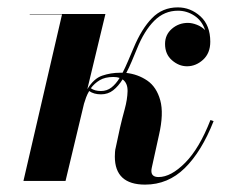

<svg xmlns="http://www.w3.org/2000/svg" viewBox="-20 -490 622 520"><path d="M148 -451H60.5V-452H265.5L216.5 -248.5Q234 -277.5 257 -285.2Q280 -293 305 -293Q308.5 -293 312 -293Q319.5 -307.5 326.8 -324.8Q334 -342 342 -360.5Q363.5 -412 391.8 -441Q420 -470 461.5 -470Q496 -470 522.8 -445.8Q549.5 -421.5 549.5 -377Q549.5 -346 530 -328.2Q510.5 -310.5 486.5 -310.5Q464.5 -310.5 445.8 -326.8Q427 -343 427 -371Q427 -396 445.5 -412Q464 -428 489 -428Q500 -428 513 -423Q526 -418 535.5 -408.5Q527 -434 506.5 -447.5Q486 -461 462 -461Q425 -461 397.8 -433.8Q370.5 -406.5 351 -358Q343.5 -340 336.5 -323.2Q329.5 -306.5 322 -292.5Q353.5 -289 378.8 -271.8Q404 -254.5 414 -218.5Q424 -182.5 410.5 -124L391 -35.5Q390 -31 390 -27Q390 -10.5 409.5 -10.5Q443 -10.5 481.5 -49.2Q520 -88 550 -165L558.5 -162Q526 -79.5 480.5 -34.8Q435 10 373 10Q291 10 291 -66Q291 -71 291.5 -78.2Q292 -85.5 293.5 -90.5L305 -144Q310.5 -168 317.8 -194.5Q325 -221 325.5 -243Q326 -265 312 -275Q300.5 -256.5 286.5 -245.5Q272.5 -234.5 253.5 -234.5Q234 -234.5 221.5 -243.5Q216.5 -235 213.2 -226.2Q210 -217.5 207.5 -209L157.5 0H43.5ZM287 -281.5Q264.5 -281.5 250 -272.8Q235.5 -264 226 -251Q236.5 -243.5 253.5 -243.5Q269.5 -243.5 281.8 -253Q294 -262.5 304 -279Q297 -281.5 287 -281.5Z"/></svg>

Font: Bodoni* 24pt Medium
Style: Italic
Weight: 500
Italic angle: -13°
Version: Version 2.3